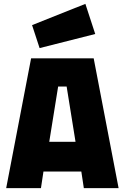

<svg xmlns="http://www.w3.org/2000/svg" viewBox="-20 -974 646 994"><path d="M12 0ZM401 -86H205L192 0H12L141 -672H465L594 0H414ZM325 -526H281L235 -240H371ZM146 -844 422 -954 473 -798 185 -725Z"/></svg>

Font: Cairo Black
Style: Regular
Weight: 900
Designer: Mohamed Gaber, the designers of Titillium
Foundry: Kief Type Foundry
Version: Version 2.009; ttfautohint (v1.5.33-1714) -l 8 -r 50 -G 200 